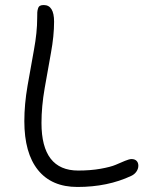

<svg xmlns="http://www.w3.org/2000/svg" viewBox="-20 -702 596 759"><path d="M286.1 37.1Q184.1 37.1 130.1 -30Q76.2 -97.2 76.2 -223.1Q76.2 -289.6 88.9 -363Q101.6 -436.5 114.3 -505.4Q127 -574.2 127 -629.9Q127 -645.5 127.4 -653.3Q127.9 -661.1 130.4 -668.7Q132.8 -676.3 138.2 -679.2Q143.6 -682.1 152.8 -682.1Q193.8 -682.1 193.8 -616.2Q193.8 -560.5 181.4 -492.7Q168.9 -424.8 156.5 -352.8Q144 -280.8 144 -215.8Q144 -27.8 289.1 -27.8Q337.9 -27.8 377.7 -34.9Q417.5 -42 437.3 -50.5Q457 -59.1 474.1 -66.2Q491.2 -73.2 500 -73.2Q512.7 -73.2 519.8 -66.2Q526.9 -59.1 526.9 -46.9Q526.9 -34.7 519.3 -23.7Q511.7 -12.7 499 -6.8Q405.8 37.1 286.1 37.1Z"/></svg>

Font: Shantell Sans Bouncy
Style: Regular
Weight: 300
Designer: Stephen Nixon, Anya Danilova, Shantell Martin
Foundry: Arrow Type
Version: Version 1.006;[9816181b4]